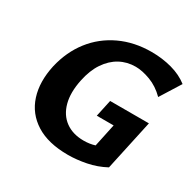

<svg xmlns="http://www.w3.org/2000/svg" viewBox="-151 -833 1019 1008"><g transform="rotate(30 358.0 -329.0)"><path d="M380 15Q260 15 185.5 -32Q111 -79 84.5 -161.5Q58 -244 81 -349Q104 -448 160.5 -520.5Q217 -593 302 -633Q387 -673 492 -673Q557 -673 615.5 -657Q674 -641 716 -608L639 -485Q597 -527 547.5 -545.5Q498 -564 458 -564Q406 -564 363 -540.5Q320 -517 289 -471Q258 -425 244 -357Q227 -276 243 -216Q259 -156 303.5 -123.5Q348 -91 414 -91Q451 -91 482 -101Q513 -111 543 -130L473 -60L511 -239H409L431 -341H666L600 -36Q548 -8 490 3.5Q432 15 380 15Z"/></g></svg>

Font: Ysabeau Infant ExtraBold
Style: Italic
Weight: 800
Italic angle: -12°
Designer: Christian Thalmann (Catharsis Fonts)
Version: Version 2.001;gftools[0.9.30]; featfreeze: ss01,ss02,lnum